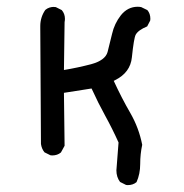

<svg xmlns="http://www.w3.org/2000/svg" viewBox="-20 -449 540 563"><path d="M354.5 93.8Q370.1 93.8 380.4 85Q391.1 61 391.1 32Q391.1 2.9 397 -24.4Q387.2 -74.2 362.1 -117.7Q336.9 -161.1 313.5 -211.9L317.4 -213.9Q362.3 -236.3 366.7 -280.8Q372.6 -337.4 377.9 -347.2Q385.3 -360.8 411.6 -371.6L420.4 -388.7Q420.9 -391.1 420.9 -393.6Q420.9 -409.2 412.1 -419.4L394 -428.2Q388.7 -429.2 383.8 -429.2Q354.5 -429.2 334.5 -404.3Q315.4 -379.9 308.6 -349.6Q301.3 -318.4 295.4 -296.4Q288.6 -272 247.1 -260.7Q208 -250.5 167.5 -243.7L169.4 -384.3Q170.4 -389.2 170.4 -393.6Q170.4 -408.7 161.1 -419.4L143.6 -428.2Q140.6 -428.7 136.2 -428.7Q131.8 -428.7 125.2 -426.8Q118.7 -424.8 112.8 -419.9Q98.1 -398.4 98.1 -372.6Q98.1 -369.6 98.1 -366.7L100.1 -26.9Q102.1 -12.7 110.4 -2.4L127.9 6.3Q130.4 6.8 132.8 6.8Q148.4 6.8 158.7 -2L169.4 -21.5L167.5 -176.8L248.5 -189.5Q267.6 -147.5 288.6 -109.4Q309.6 -71.3 327.6 -31.2L321.8 44.4Q321.3 47.4 321.3 50.3Q321.3 70.3 332 84.5L349.6 93.3Q352.1 93.8 354.5 93.8Z"/></svg>

Font: Bakudai
Style: Light
Weight: 300
Version: Version 1.48